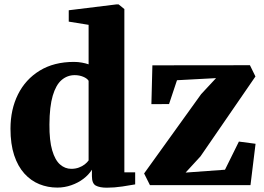

<svg xmlns="http://www.w3.org/2000/svg" viewBox="-20 -839 1196 870"><path d="M239.5 11Q196.5 11 158.2 -4.5Q120 -20 90.5 -52.5Q61 -85 44.2 -135.5Q27.5 -186 27.5 -256Q27.5 -343 61.5 -411.2Q95.5 -479.5 160 -519Q224.5 -558.5 315 -558.5Q334 -558.5 351.5 -555.2Q369 -552 381.5 -547.5V-726.5L291.5 -741V-792.5L507 -819H517.5L543.5 -798V-58H592.5V-3.5Q571.5 0.5 534.5 6Q497.5 11.5 464 11.5Q432 11.5 414.2 2Q396.5 -7.5 396.5 -41V-70Q382 -47 358 -28.8Q334 -10.5 303.2 0.2Q272.5 11 239.5 11ZM303 -74Q322 -74 337.5 -79.8Q353 -85.5 364 -94.2Q375 -103 381.5 -112V-473Q374.5 -484 357 -491.2Q339.5 -498.5 318.5 -498.5Q285 -498.5 259.2 -476.5Q233.5 -454.5 219 -405.5Q204.5 -356.5 204 -275Q203.5 -202 216.5 -157.8Q229.5 -113.5 252 -93.8Q274.5 -74 303 -74ZM959 -485 782 -475.5 746 -367.5 666 -367 670.5 -543 1112.5 -543.5 1137.5 -492.5 888.5 -130.5 821 -57 999.5 -70 1062.5 -197.5 1138 -187.5 1115 0H659.5L633 -53L891.5 -412.5Z"/></svg>

Font: Merriweather 48pt Black
Style: Regular
Weight: 900
Version: Version 2.100